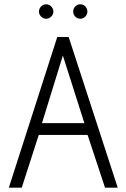

<svg xmlns="http://www.w3.org/2000/svg" viewBox="-20 -872 585 892"><path d="M194 -852Q181 -852 171 -842Q161 -832 161 -818Q161 -805 171 -795Q181 -785 194 -785Q208 -785 218 -795Q228 -805 228 -818Q228 -832 218 -842Q208 -852 194 -852ZM353 -852Q339 -852 329.5 -842Q320 -832 320 -818Q320 -805 329.5 -795Q339 -785 353 -785Q367 -785 376.5 -795Q386 -805 386 -818Q386 -832 376.5 -842Q367 -852 353 -852ZM527 0 299 -700H246L21 0H81L160 -245H387L468 0ZM175 -300 272 -614 372 -300Z"/></svg>

Font: Advent Pro
Style: Regular
Weight: 400
Designer: VivaRado, Andreas Kalpakidis
Foundry: VivaRado, Andreas Kalpakidis
Version: Version 3.000